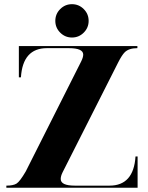

<svg xmlns="http://www.w3.org/2000/svg" viewBox="-20 -880 694 900"><path d="M262.2 -727.1Q239.3 -750 239.3 -782.2Q239.3 -814.5 262.2 -837.4Q285.2 -860.4 317.4 -860.4Q349.6 -860.4 372.6 -837.4Q395.5 -814.5 395.5 -782.2Q395.5 -750 372.6 -727.1Q349.6 -704.1 317.4 -704.1Q285.2 -704.1 262.2 -727.1ZM493.2 -9.8Q606.4 -9.8 615.2 -146.5H625V0H9.8V-9.8Q42 -9.8 57.6 -19.5Q73.2 -29.3 100.6 -76.2L360.4 -591.8Q370.1 -611.3 370.1 -624Q370.1 -654.3 302.7 -654.3H200.2Q86.9 -654.3 78.1 -517.6H68.4V-664.1H624V-654.3Q584 -654.3 564.5 -634.8Q551.3 -621.6 534.2 -587.9L273.4 -72.3Q264.6 -54.7 264.6 -41Q264.6 -9.8 331.1 -9.8Z"/></svg>

Font: spinweradC
Style: Bold
Weight: 700
Width: 7
Version: Version 0.3